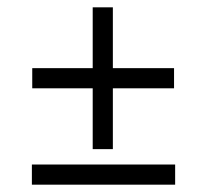

<svg xmlns="http://www.w3.org/2000/svg" viewBox="-20 -504 565 524"><path d="M288 -263H455V-318H288V-484H233V-318H68V-263H233V-97H288ZM67 0H458V-55H67Z"/></svg>

Font: Rufina
Style: Regular
Weight: 400
Designer: Martin Sommaruga
Foundry: Martin Sommaruga
Version: Version